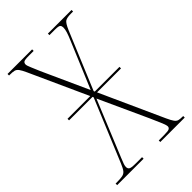

<svg xmlns="http://www.w3.org/2000/svg" viewBox="-215 -796 878 878"><g transform="rotate(-45 223.5 -357.0)"><path d="M4 0V-10H10Q34 -10 47.5 -12.5Q61 -15 69 -25Q77 -35 86 -57L212 -360L210 -365H58V-375H205L77 -657Q67 -679 59.5 -689Q52 -699 42 -701.5Q32 -704 13 -704H9V-714H168V-704H136Q110 -704 104 -699.5Q98 -695 98 -686Q98 -679 106 -660.5Q114 -642 124 -618L226 -393L320 -617Q330 -640 335 -656Q340 -672 340 -684Q340 -693 335 -698.5Q330 -704 307 -704H270V-714H423V-704H409Q384 -704 373 -697.5Q362 -691 348 -658L232 -380L234 -375H394V-365H239L378 -58Q388 -36 395.5 -25.5Q403 -15 412 -12.5Q421 -10 437 -10H441V0H283V-10H317Q345 -10 351.5 -14.5Q358 -19 358 -26Q358 -34 350.5 -52.5Q343 -71 325 -111L217 -347L129 -133Q114 -96 105.5 -76Q97 -56 94 -46.5Q91 -37 91 -30Q91 -20 98 -15Q105 -10 133 -10H175V0Z"/></g></svg>

Font: Noto Serif Display ExtraCondensed Thin
Style: Regular
Weight: 100
Width: 2
Designer: Monotype Design Team
Foundry: Monotype Imaging Inc.
Version: Version 2.009